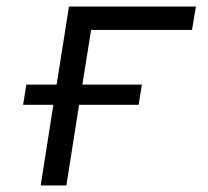

<svg xmlns="http://www.w3.org/2000/svg" viewBox="-20 -570 640 590"><path d="M105 0H184L223 -248H406L416 -310H233L260 -478H570L582 -550H192L154 -310H61L51 -248H144Z"/></svg>

Font: JetBrains Mono Light
Style: Italic
Weight: 336
Italic angle: -9°
Monospace: yes
Designer: Philipp Nurullin, Konstantin Bulenkov
Foundry: JetBrains
Version: Version 2.305